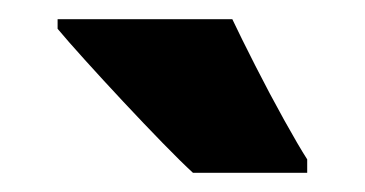

<svg xmlns="http://www.w3.org/2000/svg" viewBox="-20 -786 380 200"><path d="M222 -766Q231 -747 246 -717.5Q261 -688 276 -661Q291 -634 300 -620V-606H181Q169 -617 149.5 -637Q130 -657 108.5 -680Q87 -703 68.5 -723.5Q50 -744 40 -756V-766Z"/></svg>

Font: Noto Sans Gurmukhi UI ExtraCondensed Black
Style: Regular
Weight: 900
Width: 2
Designer: Jelle Bosma - Monotype Design Team
Foundry: Monotype Imaging Inc.
Version: Version 2.004; ttfautohint (v1.8.4.7-5d5b)